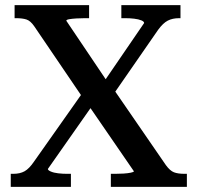

<svg xmlns="http://www.w3.org/2000/svg" viewBox="-20 -730 773 750"><path d="M37 -659V-710H328V-659H312Q296 -659 279 -658Q262 -657 250.5 -655Q239 -653 239 -649L410 -395L416 -393L628 -85Q644 -63 659.5 -57Q675 -51 701 -51H710V0H413V-51H430Q446 -51 462.5 -52Q479 -53 491 -55.5Q503 -58 503 -61L316 -333L311 -337L114 -627Q99 -649 83 -654Q67 -659 42 -659ZM22 0V-51H32Q58 -51 76 -61Q94 -71 113 -99L314 -384L357 -341L167 -70Q167 -65 178.5 -60Q190 -55 207.5 -53Q225 -51 242 -51H257V0ZM420 -357 376 -396 543 -640Q543 -646 532 -650.5Q521 -655 504 -657Q487 -659 469 -659H454V-710H685V-659H680Q654 -659 635.5 -649.5Q617 -640 598 -614Z"/></svg>

Font: Roboto Serif 36pt Medium
Style: Regular
Weight: 500
Designer: Greg Gazdowicz
Foundry: Commercial Type
Version: Version 1.008